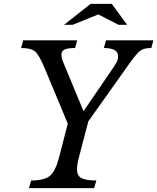

<svg xmlns="http://www.w3.org/2000/svg" viewBox="-20 -980 819 1000"><path d="M393 -168Q381 -125 381 -98Q381 -65 404 -52.5Q427 -40 482 -40L470 0H131L142 -40Q209 -40 238.5 -63Q268 -86 287 -158L333 -336L213 -624Q184 -694 162.5 -712Q141 -730 90 -730L101 -770H382L371 -730Q333 -730 316.5 -722Q300 -714 300 -695Q300 -678 308 -659L415 -401L554 -604Q579 -640 587 -655Q595 -670 595 -687Q595 -730 521 -730L532 -770H779L768 -730Q729 -730 710 -715.5Q691 -701 654 -649L440 -348ZM452 -960H562L642 -851H597L492 -905L359 -851H314Z"/></svg>

Font: Libre Baskerville
Style: Italic
Weight: 400
Italic angle: -15°
Designer: Pablo Impallari, Rodrigo Fuenzalida
Foundry: Pablo Impallari, Rodrigo Fuenzalida
Version: Version 1.051;Glyphs 3.2.3 (3260)